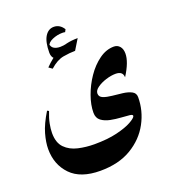

<svg xmlns="http://www.w3.org/2000/svg" viewBox="-129 -612 782 885"><g transform="rotate(-20 262.0 -169.5)"><path d="M465.3 -337.9Q482.4 -337.9 493.7 -325.2Q504.9 -312.5 504.9 -289.6Q504.9 -248.5 465.8 -187Q465.3 -217.3 429.7 -217.3Q407.7 -217.3 382.1 -209.2Q356.4 -201.2 338.4 -188.2Q320.3 -175.3 320.3 -160.2Q320.3 -143.6 337.6 -136.7Q355 -129.9 380.4 -127.4Q405.8 -125 431.2 -121.8Q456.5 -118.7 473.9 -109.6Q491.2 -100.6 491.2 -80.6Q491.2 -14.2 459 45.4Q426.8 105 364.7 142.1Q302.7 179.2 212.4 179.2Q115.7 179.2 67.6 129.2Q19.5 79.1 19.5 2.9Q19.5 -29.8 31.2 -71.3Q43 -112.8 75.2 -165.5L83.5 -161.1Q71.3 -130.9 66.4 -105.7Q61.5 -80.6 61.5 -60.5Q61.5 -12.7 85.9 12.2Q110.4 37.1 148.7 45.9Q187 54.7 228 54.7Q292.5 54.7 339.1 43.5Q385.7 32.2 411.6 17.8Q437.5 3.4 440.4 -5.9Q442.9 -13.7 426.5 -15.6Q410.2 -17.6 385 -19Q359.9 -20.5 334 -25.6Q308.1 -30.8 290.5 -43.9Q272.9 -57.1 272.9 -83.5Q272.9 -121.1 288.6 -165Q304.2 -209 331.1 -248.3Q357.9 -287.6 392.6 -312.7Q427.2 -337.9 465.3 -337.9ZM197.3 -376.5Q185.5 -382.8 180.9 -391.8Q176.3 -400.9 176.3 -412.1Q176.3 -465.3 192.6 -491.7Q209 -518.1 235.8 -518.1Q265.6 -518.1 283.7 -489.3L277.3 -477.1Q272 -478.5 263.7 -478.5Q238.8 -478.5 214.8 -468.3Q190.9 -458 187 -440.4L189 -451.7Q190.9 -435.5 202.9 -428.2Q214.8 -420.9 233.4 -420.9Q248 -420.9 267.6 -425.3ZM322.3 -431.6 291 -380.4Q264.6 -380.4 232.4 -374.8Q200.2 -369.1 166 -338.4L148.9 -350.6Q182.1 -384.8 221.9 -408.2Q261.7 -431.6 322.3 -431.6Z"/></g></svg>

Font: Lateef
Style: Bold
Weight: 700
Designer: SIL International
Foundry: SIL International
Version: Version 4.200